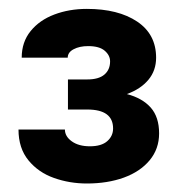

<svg xmlns="http://www.w3.org/2000/svg" viewBox="-20 -737 414 436"><path d="M22 -320.3ZM341.3 -434.1Q341.3 -398.9 319.8 -373Q298.3 -347.2 261.2 -333.7Q224.1 -320.3 177.2 -320.3Q138.2 -320.3 102.8 -332.8Q67.4 -345.2 44.7 -372.8Q22 -400.4 22 -442.9H127.4Q127.4 -427.2 143.1 -416Q158.7 -404.8 184.1 -404.8Q210.4 -404.8 223.6 -416.5Q236.8 -428.2 236.8 -445.3Q236.8 -488.3 178.2 -488.3H134.3V-531.2V-556.6H178.2Q204.1 -556.6 217 -567.6Q230 -578.6 230 -597.7Q230 -611.3 217.8 -621.8Q205.6 -632.3 180.2 -632.3Q160.6 -632.3 147.2 -625.2Q133.8 -618.2 133.8 -606H29.3Q29.3 -641.6 49.6 -666.5Q69.8 -691.4 103.5 -704.1Q137.2 -716.8 177.2 -716.8Q248.5 -716.8 291.5 -688Q334.5 -659.2 334.5 -606Q334.5 -576.7 316.9 -555.7Q299.3 -534.7 268.1 -523.4Q303.2 -514.2 322.3 -492.7Q341.3 -471.2 341.3 -434.1Z"/></svg>

Font: Heebo ExtraBold
Style: Regular
Weight: 800
Designer: Oded Ezer
Foundry: Meir Sadan
Version: Version 2.001; ttfautohint (v1.5.14-ce02) -l 8 -r 50 -G 200 